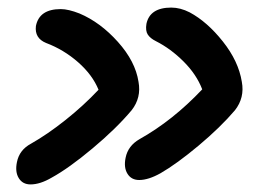

<svg xmlns="http://www.w3.org/2000/svg" viewBox="-20 -547 689 509"><path d="M349.1 -69.8Q328.1 -69.8 317.9 -86.4Q307.6 -103 313 -128.9Q319.3 -160.6 350.1 -178.2Q438 -227.5 516.1 -310.1Q501 -349.6 466.8 -383.8Q432.6 -418 393.1 -438Q378.4 -445.3 371.8 -455.3Q365.2 -465.3 368.2 -483.9Q377.4 -526.9 434.1 -526.9Q458 -526.9 482.9 -514.2Q529.3 -489.3 570.8 -437Q612.3 -384.8 621.1 -330.1Q628.9 -288.1 603 -254.9Q564.9 -210 506.6 -161.1Q448.2 -112.3 405.8 -87.9Q373.5 -69.8 349.1 -69.8ZM61 -58.1Q40 -58.1 29.8 -74.7Q19.5 -91.3 24.9 -117.2Q31.2 -149.4 62 -166Q106 -190.9 153.8 -229Q201.7 -267.1 241.2 -309.1Q225.1 -348.6 187 -382.1Q148.9 -415.5 102.1 -433.1Q71.3 -445.8 75.2 -478Q84 -522.9 141.1 -522.9Q161.1 -522.9 190.9 -511.2Q246.1 -487.8 292.5 -436Q338.9 -384.3 347.2 -330.1Q355 -288.1 329.1 -254.9Q288.1 -206.1 225.3 -153.6Q162.6 -101.1 117.2 -76.2Q86.4 -58.1 61 -58.1Z"/></svg>

Font: Shantell Sans Bouncy
Style: Italic
Weight: 500
Italic angle: -11.31°
Designer: Stephen Nixon, Anya Danilova, Shantell Martin
Foundry: Arrow Type
Version: Version 1.006;[9816181b4]